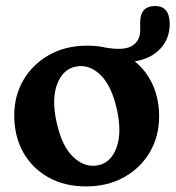

<svg xmlns="http://www.w3.org/2000/svg" viewBox="-20 -624 598 654"><path d="M277.5 -468.5Q307.5 -468.5 335 -463L336.5 -462.5Q401 -450.5 429.2 -467.5Q457.5 -484.5 457.5 -519.5V-547.5Q457.5 -603.5 508.5 -603.5Q558 -603.5 558 -542Q558 -492.5 526.2 -458.2Q494.5 -424 439 -415Q478.5 -383 500.2 -335Q522 -287 522 -227.5Q522 -160 490.5 -106Q459 -52 402.8 -20.5Q346.5 11 273 11Q200 11 145 -19.8Q90 -50.5 59.2 -105Q28.5 -159.5 28.5 -231Q28.5 -298 60 -351.8Q91.5 -405.5 147.5 -437Q203.5 -468.5 277.5 -468.5ZM314.5 -61Q358 -70 376.8 -121Q395.5 -172 378.5 -249.5Q360.5 -332 321.8 -369.2Q283 -406.5 237.5 -397Q194 -388 174.8 -337.8Q155.5 -287.5 172.5 -208.5Q190.5 -126 229.8 -89Q269 -52 314.5 -61Z"/></svg>

Font: Fraunces 72pt S100 SemiBold
Style: Regular
Weight: 600
Version: Version 1.000; ttfautohint (v1.8.3)